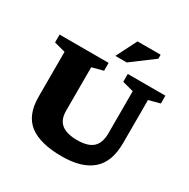

<svg xmlns="http://www.w3.org/2000/svg" viewBox="-204 -1123 1305 1324"><g transform="rotate(30 448.5 -461.0)"><path d="M659.5 -286.5V-621L570.5 -644.5V-707H870V-644.5L781 -621V-278Q781 -128.5 699.5 -57.8Q618 13 460.5 13Q287.5 13 202 -52.2Q116.5 -117.5 116.5 -263V-621L27.5 -644.5V-707H418V-644.5L329 -621V-275Q329 -203 370.8 -170Q412.5 -137 496.5 -137Q580.5 -137 620 -172.8Q659.5 -208.5 659.5 -286.5ZM434 -772 516.5 -935H700.5V-903.5L524.5 -772Z"/></g></svg>

Font: Newsreader Caption
Style: Bold
Weight: 700
Designer: Hugues Gentile
Foundry: Production Type
Version: Version 1.001